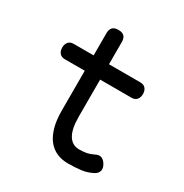

<svg xmlns="http://www.w3.org/2000/svg" viewBox="-166 -834 932 974"><g transform="rotate(30 300.0 -347.5)"><path d="M479 -530Q499 -530 509.5 -517.5Q520 -505 520 -485Q520 -465 509.5 -452.5Q499 -440 479 -440H295V-224Q295 -152 316.5 -116Q338 -80 380 -80Q400 -80 419 -83Q438 -86 461 -97Q481 -108 496.5 -102.5Q512 -97 523 -78Q535 -58 530.5 -41.5Q526 -25 507 -15Q477 1 442 5.5Q407 10 365 10Q329 10 299.5 -3Q270 -16 249 -42.5Q228 -69 216.5 -110Q205 -151 205 -207V-440H88Q68 -440 57.5 -452.5Q47 -465 47 -485Q47 -505 57.5 -517.5Q68 -530 88 -530H205V-660Q205 -683 216 -694Q227 -705 250 -705Q273 -705 284 -694Q295 -683 295 -660V-530Z"/></g></svg>

Font: Maple Mono Normal
Style: Regular
Weight: 400
Monospace: yes
Designer: subframe7536
Version: Version 7.000